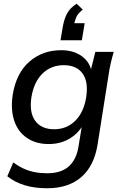

<svg xmlns="http://www.w3.org/2000/svg" viewBox="-20 -781 652 1025"><path d="M231 224Q165 224 112 208Q59 192 19 160L51 86Q78 106 106 119Q134 132 165.5 138Q197 144 232 144Q306 144 347 107.5Q388 71 399 2L421 -133H432Q409 -78 358 -45Q307 -12 240 -12Q172 -12 124 -44.5Q76 -77 56 -136.5Q36 -196 48 -276Q67 -391 137 -452Q207 -513 307 -513Q373 -513 417.5 -480.5Q462 -448 470 -392L463 -400L489 -504H587Q578 -473 571 -442.5Q564 -412 560 -383L501 -10Q483 104 414.5 164Q346 224 231 224ZM269 -91Q336 -91 381.5 -136Q427 -181 440 -261Q453 -345 420.5 -389Q388 -433 321 -433Q253 -433 207.5 -389Q162 -345 148 -264Q135 -181 168 -136Q201 -91 269 -91ZM303 -566 315 -637Q322 -678 337.5 -708Q353 -738 389 -761L422 -730Q396 -709 387.5 -690Q379 -671 374 -644L352 -657H432L417 -566Z"/></svg>

Font: Mulish ExtraLight SemiBold
Style: Italic
Weight: 600
Italic angle: -9°
Version: Version 3.603